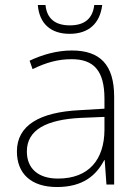

<svg xmlns="http://www.w3.org/2000/svg" viewBox="-20 -742 561 772"><path d="M391 -722H359C353 -670 323 -640 261 -640C200 -640 168 -669 163 -722H132C138 -648 183 -606 260 -606C337 -606 382 -648 391 -722ZM269 -539C208 -539 150 -522 99 -498L111 -464C166 -491 214 -504 268 -504C356 -504 400 -459 400 -345V-305L300 -299C139 -291 48 -238 48 -133C48 -44 105 10 209 10C314 10 367 -37 399 -98H401L408 0H439V-353C439 -482 382 -539 269 -539ZM304 -268 400 -272V-219C399 -101 338 -24 213 -24C134 -24 88 -64 88 -133C88 -221 168 -261 304 -268Z"/></svg>

Font: Noto Sans Lao ExtraLight
Style: Regular
Weight: 200
Designer: Monotype Design Team
Foundry: Monotype Imaging Inc.
Version: Version 2.003